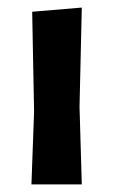

<svg xmlns="http://www.w3.org/2000/svg" viewBox="-20 -487 301 507"><path d="M63 0 70 -192 65 -456 196 -467 190 -205 196 0Z"/></svg>

Font: Alegreya Sans SC
Style: Bold
Weight: 700
Designer: Juan Pablo del Peral
Foundry: Huerta Tipografica
Version: Version 2.007